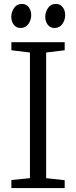

<svg xmlns="http://www.w3.org/2000/svg" viewBox="-20 -958 388 978"><path d="M132.5 -50.5V-690.5L38 -702V-743H309.5V-702L215 -690.5V-50.5L309.5 -40V0H38V-41ZM84 -815.5Q63 -815.5 50.2 -832Q37.5 -848.5 37.5 -872.5Q37.5 -897 51.8 -917.5Q66 -938 91 -938H92Q113.5 -938 126.2 -921.5Q139 -905 139 -881Q139 -856.5 124.8 -836Q110.5 -815.5 85 -815.5ZM257 -815.5Q236 -815.5 223.2 -832Q210.5 -848.5 210.5 -872.5Q210.5 -897 224.8 -917.5Q239 -938 264 -938H265Q286.5 -938 299.2 -921.5Q312 -905 312 -881Q312 -856.5 297.8 -836Q283.5 -815.5 258 -815.5Z"/></svg>

Font: Merriweather 28pt Light
Style: Regular
Weight: 300
Version: Version 2.100